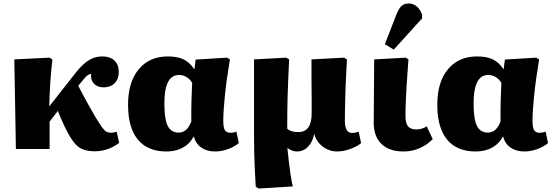

<svg xmlns="http://www.w3.org/2000/svg" viewBox="-20 -853 3176 1099"><path d="M527 13Q485 13 457 3Q429 -7 407 -33.5Q385 -60 361 -106Q353 -123 343.5 -142.5Q334 -162 326 -181.5Q318 -201 311 -218L264 -157V0H71L62 -513L263 -523L280 -513Q275 -472 272 -436Q269 -400 267 -368Q265 -336 264 -305.5Q263 -275 262 -244L401 -421Q433 -463 459 -486Q485 -509 510.5 -519.5Q536 -530 566 -530Q610 -530 635 -506.5Q660 -483 660 -442Q660 -401 636.5 -377Q613 -353 573 -353Q537 -353 517 -375Q497 -397 502 -430Q495 -430 488.5 -426.5Q482 -423 474 -416Q466 -409 457 -397L428 -362Q442 -335 456.5 -307.5Q471 -280 488.5 -249Q506 -218 528 -180Q551 -143 564.5 -124Q578 -105 589.5 -99Q601 -93 617 -93Q624 -93 630.5 -94.5Q637 -96 648 -99L662 -35Q644 -21 621.5 -10Q599 1 574.5 7Q550 13 527 13Z M933 14Q861 14 812 -16.5Q763 -47 738 -106.5Q713 -166 713 -253Q713 -383 774 -456.5Q835 -530 941 -530Q996 -530 1031 -513Q1066 -496 1091 -458H1093L1100 -512L1279 -523L1296 -513Q1286 -453 1279 -402.5Q1272 -352 1267.5 -308Q1263 -264 1260.5 -227Q1258 -190 1258 -158Q1258 -135 1262 -120.5Q1266 -106 1275.5 -99.5Q1285 -93 1299 -93Q1308 -93 1316 -94.5Q1324 -96 1333 -100L1347 -34Q1322 -13 1285 0.5Q1248 14 1211 14Q1164 14 1132 -8.5Q1100 -31 1090 -71H1088Q1074 -44 1051.5 -25Q1029 -6 998.5 4Q968 14 933 14ZM1003 -94Q1027 -94 1044.5 -109.5Q1062 -125 1075 -157Q1075 -191 1075 -220.5Q1075 -250 1076 -277.5Q1077 -305 1078 -330.5Q1079 -356 1080 -379Q1067 -400 1047.5 -412Q1028 -424 1005 -424Q977 -424 958.5 -406.5Q940 -389 930.5 -353.5Q921 -318 921 -263Q921 -202 929 -165Q937 -128 955.5 -111Q974 -94 1003 -94Z M1461 226 1444 216Q1441 166 1438.5 117Q1436 68 1435 15.5Q1434 -37 1434 -92Q1434 -108 1434 -138.5Q1434 -169 1434 -208.5Q1434 -248 1434 -291Q1434 -334 1434 -376Q1434 -418 1434 -453.5Q1434 -489 1434 -513L1618 -523L1635 -513Q1632 -447 1629.5 -392.5Q1627 -338 1626 -291.5Q1625 -245 1624.5 -202Q1624 -159 1624 -116Q1636 -106 1651 -101.5Q1666 -97 1688 -97Q1726 -97 1745 -124Q1764 -151 1764 -205Q1764 -215 1764 -235Q1764 -255 1764 -281.5Q1764 -308 1763.5 -338.5Q1763 -369 1763 -400Q1763 -431 1763 -460Q1763 -489 1763 -513L1949 -523L1966 -513Q1964 -478 1962 -440.5Q1960 -403 1958.5 -364Q1957 -325 1956 -287.5Q1955 -250 1954.5 -217.5Q1954 -185 1954 -159Q1954 -136 1959 -121.5Q1964 -107 1973 -99.5Q1982 -92 1996 -92Q2006 -92 2014.5 -94Q2023 -96 2033 -99L2047 -34Q2021 -13 1983 0.5Q1945 14 1907 14Q1879 14 1852 1Q1825 -12 1805.5 -34.5Q1786 -57 1779 -86H1778Q1770 -41 1743.5 -13.5Q1717 14 1679 14Q1665 14 1652 9Q1639 4 1627 -5H1625Q1629 32 1633 69Q1637 106 1642.5 142.5Q1648 179 1656 214Z M2290 14Q2208 14 2163.5 -29Q2119 -72 2119 -152Q2119 -170 2119.5 -199Q2120 -228 2120 -264Q2120 -300 2120.5 -337.5Q2121 -375 2121 -410Q2121 -445 2121.5 -472Q2122 -499 2122 -513L2302 -523L2318 -513Q2315 -469 2312 -429.5Q2309 -390 2307 -355Q2305 -320 2303.5 -289.5Q2302 -259 2301.5 -233Q2301 -207 2301 -186Q2301 -147 2316 -129.5Q2331 -112 2363 -112Q2379 -112 2395.5 -117Q2412 -122 2422 -130L2457 -57Q2436 -35 2409 -19Q2382 -3 2352 5.5Q2322 14 2290 14ZM2234 -569 2183 -600 2249 -770Q2263 -805 2278.5 -819Q2294 -833 2320 -833Q2345 -833 2364.5 -817Q2384 -801 2396 -770V-748Z M2703 14Q2631 14 2582 -16.5Q2533 -47 2508 -106.5Q2483 -166 2483 -253Q2483 -383 2544 -456.5Q2605 -530 2711 -530Q2766 -530 2801 -513Q2836 -496 2861 -458H2863L2870 -512L3049 -523L3066 -513Q3056 -453 3049 -402.5Q3042 -352 3037.5 -308Q3033 -264 3030.5 -227Q3028 -190 3028 -158Q3028 -135 3032 -120.5Q3036 -106 3045.5 -99.5Q3055 -93 3069 -93Q3078 -93 3086 -94.5Q3094 -96 3103 -100L3117 -34Q3092 -13 3055 0.5Q3018 14 2981 14Q2934 14 2902 -8.5Q2870 -31 2860 -71H2858Q2844 -44 2821.5 -25Q2799 -6 2768.5 4Q2738 14 2703 14ZM2773 -94Q2797 -94 2814.5 -109.5Q2832 -125 2845 -157Q2845 -191 2845 -220.5Q2845 -250 2846 -277.5Q2847 -305 2848 -330.5Q2849 -356 2850 -379Q2837 -400 2817.5 -412Q2798 -424 2775 -424Q2747 -424 2728.5 -406.5Q2710 -389 2700.5 -353.5Q2691 -318 2691 -263Q2691 -202 2699 -165Q2707 -128 2725.5 -111Q2744 -94 2773 -94Z"/></svg>

Font: Literata 18pt ExtraBold
Style: Regular
Weight: 800
Designer: Latin by Veronika Burian and Jose Scaglione. Greek by Irene Vlachou. Cyrillic by Vera Evstafieva.
Foundry: TypeTogether
Version: Version 3.103;gftools[0.9.29]